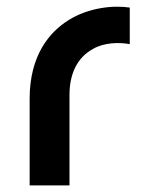

<svg xmlns="http://www.w3.org/2000/svg" viewBox="-20 -563 439 583"><path d="M70 -263V0H191V-274.5C191 -337 213 -387.5 262.5 -414.5C296 -434 341.5 -435 374 -429V-540C325.5 -547.5 249 -540.5 187.5 -501.5C130.5 -465.5 70 -395.5 70 -263Z"/></svg>

Font: Eudonet
Style: Bold
Weight: 700
Designer: Mikhail Sharanda
Foundry: Mikhail Sharanda
Version: Version 4.503;Glyphs 3.1.2 (3151)